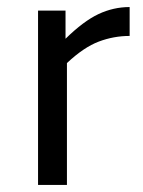

<svg xmlns="http://www.w3.org/2000/svg" viewBox="-20 -525 407 545"><path d="M348 -423Q303 -423 260.5 -407Q218 -391 170 -346V0H88V-495H166V-415Q217 -465 259.5 -485Q302 -505 348 -505Z"/></svg>

Font: Inria Sans
Style: Regular
Weight: 400
Designer: Black Foundry Team
Foundry: Black Foundry
Version: Version 1.2; ttfautohint (v1.8.3)